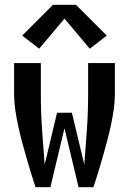

<svg xmlns="http://www.w3.org/2000/svg" viewBox="-20 -784 540 804"><path d="M129 0Q118 -32 108.5 -64Q99 -96 89.5 -128Q80 -160 71.5 -192.5Q63 -225 56 -257.5Q49 -290 44 -323.5Q39 -357 39 -390V-520H151V-390Q151 -316 156 -242.5Q161 -169 167 -95L219 -312H281L333 -95Q339 -169 344 -242.5Q349 -316 349 -390V-520H461V-390Q461 -357 456 -323.5Q451 -290 444 -257.5Q437 -225 428.5 -192.5Q420 -160 410.5 -128Q401 -96 391.5 -64Q382 -32 371 0H309L250 -247L191 0ZM144 -580 73 -635 202 -764H298L427 -635L356 -580L250 -706Z"/></svg>

Font: Iosevka SS08 Regular
Style: Bold
Weight: 700
Monospace: yes
Designer: Belleve Invis
Foundry: Belleve Invis
Version: Version 16.3.4; ttfautohint (v1.8.4)